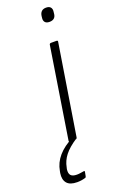

<svg xmlns="http://www.w3.org/2000/svg" viewBox="-204 -693 571 933"><g transform="rotate(-20 81.0 -226.5)"><path d="M57 0Q50 0 52 -7L126 -476Q128 -482 134 -482H162Q170 -482 169 -476L94 -7Q92 0 86 0ZM163 -580Q147 -580 140 -588.5Q133 -597 135 -611L136 -620Q138 -635 146.5 -643Q155 -651 170 -651Q186 -651 193 -642.5Q200 -634 198 -620L197 -611Q196 -596 187.5 -588Q179 -580 163 -580ZM23 198Q-14 198 -29.5 179.5Q-45 161 -40 128L-38 118Q-31 77 -2.5 44Q26 11 75 -13L91 -3Q48 25 26.5 52.5Q5 80 -1 113L-3 121Q-6 143 3 153Q12 163 34 163Q44 163 52.5 161.5Q61 160 69 159Q72 158 74 159Q76 160 75 164L71 185Q70 191 65 192Q55 195 44.5 196.5Q34 198 23 198Z"/></g></svg>

Font: Sofia Sans Semi Condensed ExtraLight
Style: Italic
Weight: 250
Italic angle: -9°
Version: Version 4.100